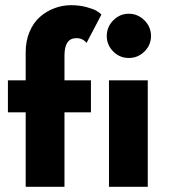

<svg xmlns="http://www.w3.org/2000/svg" viewBox="-20 -720 653 740"><path d="M10.5 -410.5H79V-519Q79 -562.5 94 -597.8Q109 -633 133.8 -654.8Q158.5 -676.5 189.5 -688.2Q220.5 -700 254 -700Q286.5 -700 313.8 -692.5Q341 -685 352.5 -678Q364 -671 371 -664L313.5 -554.5Q299 -573 274.5 -573Q228.5 -573 228.5 -506V-410.5H330.5V-287H228.5V0H79V-287H10.5ZM391.5 -581.5Q391.5 -616 416.5 -641.5Q441.5 -667 476.5 -667Q511 -667 536.5 -641.8Q562 -616.5 562 -581.5Q562 -546.5 536.8 -521.5Q511.5 -496.5 476.5 -496.5Q441.5 -496.5 416.5 -521.5Q391.5 -546.5 391.5 -581.5ZM400 0V-410.5H549.5V0Z"/></svg>

Font: League Spartan
Style: Bold
Weight: 700
Foundry: The League of Moveable Type
Version: Version 2.002